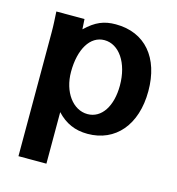

<svg xmlns="http://www.w3.org/2000/svg" viewBox="-106 -606 827 896"><g transform="rotate(15 307.5 -158.0)"><path d="M199 -246C199 -355 243 -429 312 -429C383 -429 436 -352 436 -243C436 -143 392 -75 324 -75C253 -75 199 -149 199 -246ZM199 -51C240 -7 287 14 348 14C482 14 571 -88 571 -252C571 -413 486 -514 344 -514C288 -514 248 -498 199 -451C198 -469 197 -484 196 -500H60C62 -462 64 -438 64 -399V198H199Z"/></g></svg>

Font: Perun
Style: Bold
Weight: 700
Foundry: Copyright (c) Stefan Peev, Context Ltd, 2016
Version: Version 1.089